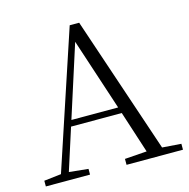

<svg xmlns="http://www.w3.org/2000/svg" viewBox="-107 -836 926 940"><g transform="rotate(-15 356.0 -366.0)"><path d="M333 -647 453 -282H216ZM420 0H706V-30L610 -37L376 -732H328L98 -39L11 -29V0H235V-29L138 -39L206 -251H463L532 -38L420 -30Z"/></g></svg>

Font: Noto Serif CJK HK Light
Style: Regular
Weight: 300
Designer: Ryoko NISHIZUKA 西塚涼子 (kana & ideographs); Frank Grießhammer (Latin, Greek & Cyrillic); Wenlong ZHANG 张文龙 (bopomofo); San
Foundry: Adobe
Version: Version 2.001;hotconv 1.1.0;makeotfexe 2.6.0